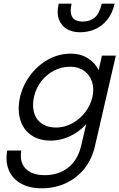

<svg xmlns="http://www.w3.org/2000/svg" viewBox="-20 -751 647 1040"><path d="M19 64.5H95.2Q87.9 107.4 101.8 137.5Q115.7 167.5 146.7 182.6Q177.7 197.8 221.7 197.8Q297.9 197.8 349.9 156.5Q401.9 115.2 420.4 35.2L446.8 -78.1Q406.7 -35.2 356.9 -12.2Q307.1 10.7 256.3 10.7Q188.5 10.7 145.5 -21.5Q102.5 -53.7 88.4 -107.7Q74.2 -161.6 88.4 -224.6Q103 -288.1 142.8 -342Q182.6 -396 240.2 -428.2Q297.9 -460.4 364.7 -460.4Q415.5 -460.4 455.3 -435.8Q495.1 -411.1 514.2 -371.1L532.2 -449.7H607.4L494.1 41.5Q478 111.3 436.8 162.8Q395.5 214.4 335.7 241.7Q275.9 269 205.1 269Q140.6 269 94.5 243.7Q48.3 218.3 28.3 171.9Q8.3 125.5 19 64.5ZM284.2 -60.1Q328.6 -60.1 370.4 -82.5Q412.1 -105 441.2 -142.8Q470.2 -180.7 480.5 -224.6Q490.7 -269 478.8 -307.1Q466.8 -345.2 435.5 -367.4Q404.3 -389.6 360.4 -389.6Q312.5 -389.6 271.7 -368.2Q231 -346.7 202.9 -310.1Q174.8 -273.4 164.6 -228.5Q153.8 -180.7 164.1 -142.6Q174.3 -104.5 205.3 -82.3Q236.3 -60.1 284.2 -60.1ZM297.9 -731H367.7Q345.2 -634.3 428.2 -634.3Q467.3 -634.3 492.9 -655.8Q518.6 -677.2 531.2 -731H601.1Q588.9 -678.7 560.8 -644Q532.7 -609.4 494.9 -592.8Q457 -576.2 413.6 -576.2Q373 -576.2 342.8 -593.5Q312.5 -610.8 299.3 -645.8Q286.1 -680.7 297.9 -731Z"/></svg>

Font: Glacial Indifference
Style: Italic
Weight: 400
Designer: Alfredo Marco Pradil
Foundry: Alfredo Marco Pradil
Version: Version 1.312